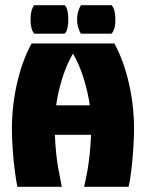

<svg xmlns="http://www.w3.org/2000/svg" viewBox="-20 -722 561 742"><path d="M47 0Q42 -25 37 -64Q32 -103 29 -146Q26 -189 26 -223Q26 -314 46 -401Q66 -488 102 -554H422Q458 -488 478 -401Q498 -314 498 -223Q498 -189 495 -146Q492 -103 487.5 -64Q483 -25 477 0H305Q314 -39 319 -69Q324 -99 327 -130Q330 -161 332 -201H192Q194 -161 197 -130Q200 -99 205.5 -69Q211 -39 219 0ZM197 -315H327Q320 -366 303 -420Q286 -474 262 -515Q238 -474 221 -420.5Q204 -367 197 -315ZM293 -592Q287 -600 282.5 -614.5Q278 -629 278 -647Q278 -665 282.5 -679Q287 -693 293 -702H411Q426 -686 426 -646Q426 -609 411 -592ZM112 -592Q98 -609 98 -647Q98 -683 112 -702H230Q238 -694 241 -679.5Q244 -665 244 -646Q244 -629 241 -614.5Q238 -600 230 -592Z"/></svg>

Font: Tac One
Style: Regular
Weight: 400
Designer: Oluseyi Olusanya, David Udoh, Eyiyemi Adegbite, Mirko Velimirović
Version: Version 1.003; ttfautohint (v1.8.4.7-5d5b)